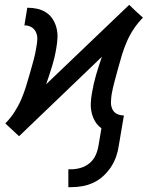

<svg xmlns="http://www.w3.org/2000/svg" viewBox="-20 -552 640 795"><path d="M263 223V149H274Q294 149 314.5 143Q335 137 351.5 123Q368 109 376.5 89.5Q385 70 388 50L400 -21Q384 -32 374 -49Q364 -66 359.5 -85.5Q355 -105 356 -126Q357 -147 361 -168Q367 -205 378 -242.5Q389 -280 402 -317L59 12L30 -15L2 -41Q23 -62 39.5 -87.5Q56 -113 67.5 -139.5Q79 -166 87.5 -193.5Q96 -221 104 -249Q112 -277 119.5 -304.5Q127 -332 131 -360Q134 -375 134.5 -390.5Q135 -406 128.5 -419.5Q122 -433 109.5 -440Q97 -447 81 -447L93 -520Q115 -520 135 -515.5Q155 -511 171.5 -500Q188 -489 198.5 -472.5Q209 -456 214 -436Q219 -416 218 -395Q217 -374 213 -352Q207 -315 195.5 -277.5Q184 -240 171 -203L515 -532L543 -505L572 -479Q551 -458 534 -432.5Q517 -407 505.5 -380.5Q494 -354 485.5 -326.5Q477 -299 469.5 -271Q462 -243 454.5 -215.5Q447 -188 442 -160Q440 -145 439.5 -129.5Q439 -114 445 -100.5Q451 -87 464 -80.5Q477 -74 493 -74L472 50Q469 73 461 96Q453 119 439.5 139.5Q426 160 407.5 177Q389 194 366.5 204.5Q344 215 320.5 219Q297 223 274 223Z"/></svg>

Font: Iosevka Custom Oblique
Style: Regular
Weight: 400
Italic angle: -9°
Designer: Belleve Invis
Foundry: Belleve Invis
Version: Version 27.0.1